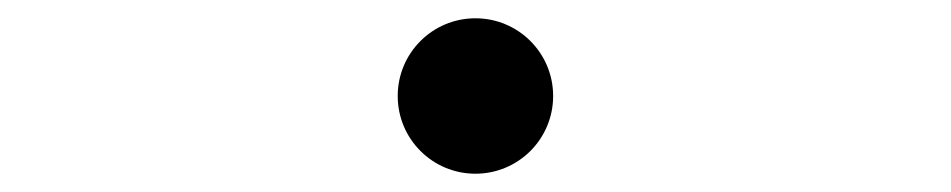

<svg xmlns="http://www.w3.org/2000/svg" viewBox="-20 -485 1040 210"><path d="M415 -380C415 -333 453 -295 500 -295C547 -295 585 -333 585 -380C585 -427 547 -465 500 -465C453 -465 415 -427 415 -380Z"/></svg>

Font: Noto Sans Japanese Thin
Style: Regular
Weight: 100
Designer: Ryoko NISHIZUKA (kana & ideographs); Paul D. Hunt (Latin, Greek & Cyrillic); Wenlong ZHANG (bopomofo); Sandoll Communica
Foundry: Adobe Systems Incorporated
Version: Version 1.000;PS 1;hotconv 1.0.78;makeotf.lib2.5.61930